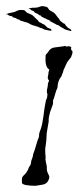

<svg xmlns="http://www.w3.org/2000/svg" viewBox="-60 -593 264 619"><path d="M168 -493Q163 -494 150 -498Q147 -500 143.5 -502Q140 -504 136 -506Q133 -508 130 -510.5Q127 -513 123 -513Q117 -517 114 -518Q104 -523 102 -524.5Q100 -526 99 -528Q97 -529 94.5 -529.5Q92 -530 89 -532Q89 -532 88 -532.5Q87 -533 86 -534Q85 -535 84 -534Q82 -535 82 -535.5Q82 -536 81 -536Q78 -537 74 -539L72 -543Q72 -543 69 -543L60 -549L53 -552Q51 -553 50.5 -555Q50 -557 48 -557L44 -559Q41 -559 37 -564Q36 -565 34 -564Q30 -565 34 -566Q38 -567 44 -568Q47 -568 51 -568Q55 -568 61 -569Q65 -570 70 -572Q75 -574 80 -573Q92 -571 93.5 -568.5Q95 -566 99 -561Q101 -559 108 -555.5Q115 -552 118 -548L127 -536Q129 -535 130.5 -532Q132 -529 134 -526Q136 -524 139 -522Q142 -520 144 -518Q145 -518 145.5 -517.5Q146 -517 149 -516Q150 -515 151 -512.5Q152 -510 156 -507Q158 -503 165 -500Q170 -498 170 -493ZM104 -494Q100 -494 86 -497Q82 -498 79 -500Q76 -502 71 -503Q67 -504 64 -506Q61 -508 57 -508Q51 -511 47 -511Q37 -515 35 -516.5Q33 -518 31 -519Q29 -520 26.5 -520.5Q24 -521 21 -522Q21 -522 20 -522Q19 -522 18 -523Q17 -525 15 -523Q14 -524 14 -524.5Q14 -525 12 -525Q9 -525 5 -527L2 -530Q2 -530 -1 -530L-10 -535L-18 -537Q-19 -538 -20 -539.5Q-21 -541 -23 -541L-28 -542Q-31 -542 -35 -546Q-36 -548 -38 -546Q-42 -546 -38 -548Q-35 -550 -29 -551Q-26 -552 -22 -552.5Q-18 -553 -12 -555Q-8 -557 -3 -559Q2 -561 6 -561Q18 -561 20 -559Q22 -557 27 -552Q29 -551 36.5 -548Q44 -545 47 -542L58 -531Q60 -530 62 -527.5Q64 -525 66 -522Q68 -521 71.5 -519.5Q75 -518 77 -516Q78 -516 78.5 -515.5Q79 -515 82 -514Q84 -513 85.5 -511Q87 -509 91 -506Q93 -503 100 -501Q106 -500 106 -494ZM54 6Q46 6 39 5.5Q32 5 27 4Q16 3 11 -2Q10 -14 11 -18Q11 -22 15 -26L21 -32Q25 -36 28 -42Q30 -44 31 -48L34 -55Q39 -61 40 -67Q40 -75 44 -83Q46 -88 47 -96Q48 -100 49.5 -103Q51 -106 52 -110L58 -130Q61 -141 65 -150Q66 -153 66 -159Q66 -162 68 -168Q72 -178 73.5 -184Q75 -190 76 -194L80 -218Q81 -225 83 -241Q84 -249 85.5 -255.5Q87 -262 88 -269Q91 -275 92 -280Q93 -285 93 -289Q90 -296 92 -306Q92 -306 94 -316Q94 -325 96 -327Q98 -331 98 -336H95Q95 -338 94.5 -339.5Q94 -341 94 -343Q94 -346 96 -354Q96 -359 97 -362.5Q98 -366 99 -368Q98 -369 98 -369.5Q98 -370 96 -371Q96 -371 93 -374Q85 -386 87 -409Q86 -415 89 -418Q91 -421 95 -425Q103 -439 116 -440Q123 -441 131 -442Q139 -443 146 -444Q151 -446 153 -443Q153 -443 155 -443Q157 -443 161 -444Q170 -443 170 -439Q169 -438 169 -436Q169 -432 174 -427Q173 -423 173 -420Q173 -417 171 -415Q171 -413 170 -411Q169 -409 168 -407Q164 -403 163 -401Q161 -399 157 -393Q155 -389 153 -385Q151 -381 149 -376Q144 -367 143 -360Q142 -358 141 -355Q140 -352 138 -347Q134 -342 132.5 -339Q131 -336 130 -334Q128 -330 126 -319Q126 -308 122 -303L117 -287Q114 -275 111 -269V-266Q111 -264 111 -261Q111 -258 110 -255L104 -239Q101 -231 100 -225.5Q99 -220 98 -217Q97 -213 97 -209.5Q97 -206 97 -201Q96 -196 95 -190Q94 -184 93 -178Q90 -163 90 -154Q90 -149 89.5 -142.5Q89 -136 88 -129Q85 -114 86 -104Q86 -101 86 -98Q86 -95 87 -92Q86 -89 87 -86Q88 -82 86 -80Q87 -79 87 -76.5Q87 -74 88 -70Q90 -61 90 -61Q91 -58 91 -53V-45Q92 -38 97 -29Q99 -25 99 -22Q99 -16 94 -8Q90 -1 79 2Q73 3 67 4Q61 5 54 6ZM104 -494Q100 -494 86 -497Q82 -498 79 -500Q76 -502 71 -503Q67 -504 64 -506Q61 -508 57 -508Q51 -511 47 -511Q37 -515 35 -516.5Q33 -518 31 -519Q29 -520 26.5 -520.5Q24 -521 21 -522Q21 -522 20 -522Q19 -522 18 -523Q17 -525 15 -523Q14 -524 14 -524.5Q14 -525 12 -525Q9 -525 5 -527L2 -530Q2 -530 -1 -530L-10 -535L-18 -537Q-19 -538 -20 -539.5Q-21 -541 -23 -541L-28 -542Q-31 -542 -35 -546Q-36 -548 -38 -546Q-42 -546 -38 -548Q-35 -550 -29 -551Q-26 -552 -22 -552.5Q-18 -553 -12 -555Q-8 -557 -3 -559Q2 -561 6 -561Q18 -561 20 -559Q22 -557 27 -552Q29 -551 36.5 -548Q44 -545 47 -542L58 -531Q60 -530 62 -527.5Q64 -525 66 -522Q68 -521 71.5 -519.5Q75 -518 77 -516Q78 -516 78.5 -515.5Q79 -515 82 -514Q84 -513 85.5 -511Q87 -509 91 -506Q93 -503 100 -501Q106 -500 106 -494Z"/></svg>

Font: Estonia
Style: Regular
Weight: 400
Designer: Robert E. Leuschke
Foundry: Robert E. Leuschke
Version: Version 1.014; ttfautohint (v1.8.3)